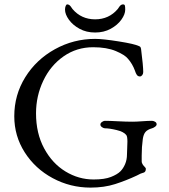

<svg xmlns="http://www.w3.org/2000/svg" viewBox="-20 -840 769 874"><path d="M45 0ZM45 -311Q45 -408 95 -488.5Q145 -569 230 -616Q315 -663 413 -663Q448 -663 520.5 -651.5Q593 -640 613 -630Q618 -628 619.5 -625.5Q621 -623 622 -618Q632 -540 632 -512Q632 -504 627.5 -498Q623 -492 617 -492Q608 -492 603 -499Q598 -506 594 -519Q583 -549 563 -572Q549 -590 507.5 -607.5Q466 -625 404 -625Q329 -625 269.5 -583.5Q210 -542 177 -472.5Q144 -403 144 -324Q144 -233 181 -164.5Q218 -96 278 -59.5Q338 -23 406 -23Q456 -23 485 -34.5Q514 -46 528 -60Q541 -73 549.5 -93Q558 -113 558 -137Q558 -155 559 -165L560 -195Q560 -219 555 -225Q544 -240 511 -248Q478 -256 457 -256Q452 -256 444.5 -261Q437 -266 437 -273Q437 -280 444.5 -285Q452 -290 457 -290Q480 -290 516 -288Q554 -286 583 -286Q601 -286 627 -288Q653 -290 672 -290Q678 -290 685.5 -286Q693 -282 693 -274Q693 -268 685 -262.5Q677 -257 672 -256Q651 -250 642 -239Q633 -228 630 -207Q625 -171 625 -132V-105Q625 -100 627.5 -95.5Q630 -91 631 -89Q633 -86 638.5 -80.5Q644 -75 644 -72Q644 -55 630 -53Q623 -52 603 -41Q554 -18 504 -2Q454 14 392 14Q300 14 220 -29Q140 -72 92.5 -146.5Q45 -221 45 -311ZM276 -796Q276 -806 279 -813Q282 -820 286 -820Q295 -820 302 -810.5Q309 -801 310 -799Q350 -752 413 -752Q476 -752 516 -799Q517 -801 524 -810.5Q531 -820 540 -820Q547 -820 548.5 -814.5Q550 -809 550 -796Q550 -775 532.5 -750.5Q515 -726 484 -709Q453 -692 413 -692Q373 -692 342 -709Q311 -726 293.5 -750.5Q276 -775 276 -796Z"/></svg>

Font: EB Garamond
Style: Regular
Weight: 400
Designer: Georg Duffner and Octavio Pardo
Foundry: Georg Duffner
Version: Version 1.000; ttfautohint (v1.6)